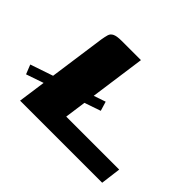

<svg xmlns="http://www.w3.org/2000/svg" viewBox="-124 -617 774 774"><g transform="rotate(45 263.5 -230.0)"><path d="M307 -241 319 -201 2 -92 -14 -132ZM289 -460 237 -86H539L528 0H60L117 -406Q120 -424 123.5 -436Q127 -448 139.5 -454Q152 -460 179 -460Z"/></g></svg>

Font: Genos Thin
Style: Bold Italic
Weight: 700
Italic angle: -8°
Version: Version 1.010